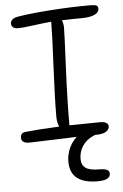

<svg xmlns="http://www.w3.org/2000/svg" viewBox="-62 -757 672 1045"><g transform="rotate(-5 273.5 -234.0)"><path d="M76.2 2.9Q33.2 2.9 33.2 -27.8Q33.2 -54.7 62 -57.1Q136.2 -64.9 246.1 -69.8Q234.9 -91.3 234.9 -125Q234.9 -225.1 243.4 -397.9Q252 -570.8 252 -631.8V-642.1Q210.9 -638.7 154.8 -630.9Q98.6 -623 66.9 -623Q52.2 -623 42.7 -630.4Q33.2 -637.7 33.2 -650.9Q33.2 -662.1 42 -671.6Q50.8 -681.2 71.8 -685.1Q140.6 -696.8 253.2 -704.8Q365.7 -712.9 471.2 -712.9Q496.1 -712.9 505.1 -708.3Q514.2 -703.6 514.2 -690.9Q514.2 -669.9 488.8 -658.4Q463.4 -647 417 -647Q370.6 -647 311 -645Q318.8 -625.5 318.8 -603Q318.8 -570.3 310.3 -391.4Q301.8 -212.4 301.8 -77.1V-71.8Q435.1 -74.2 467.8 -74.2Q514.2 -74.2 514.2 -47.9Q514.2 -30.3 496.3 -19Q478.5 -7.8 442.9 -7.8H437Q435.5 -6.8 431.4 -5.4Q427.2 -3.9 425.8 -2.9Q387.7 13.7 366.9 45.7Q346.2 77.6 346.2 115.2Q346.2 148.9 367.9 165Q389.6 181.2 442.9 181.2Q472.7 181.2 485.4 188Q498 194.8 498 209Q498 245.1 429.2 245.1Q278.8 245.1 278.8 125Q278.8 87.4 293.9 53Q309.1 18.6 335.9 -5.9Q276.9 -4.4 188.2 -0.7Q99.6 2.9 76.2 2.9Z"/></g></svg>

Font: Shantell Sans Bouncy
Style: Regular
Weight: 300
Designer: Stephen Nixon, Anya Danilova, Shantell Martin
Foundry: Arrow Type
Version: Version 1.006;[9816181b4]